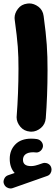

<svg xmlns="http://www.w3.org/2000/svg" viewBox="-50 -673 316 1103"><path d="M-27.3 383.3C-20 403.3 -1 409.7 10.3 409.7C14.6 409.7 18.6 409.2 22.5 407.7L220.7 337.9C238.3 332.5 246.1 314.9 246.1 301.8C246.1 298.8 245.6 295.9 245.1 292.5C240.7 271 220.7 262.7 207.5 262.7C203.6 262.7 199.7 263.2 195.3 264.6C174.8 272 160.6 276.4 152.3 278.3C144 280.3 135.7 281.2 127.9 281.2C97.2 281.2 82 269 82 245.1C82 219.7 99.6 201.7 141.1 201.7C145.5 201.7 149.9 202.1 154.3 202.6C156.2 203.1 158.2 203.1 159.7 203.1C176.8 203.1 194.3 188 196.8 168V164.1C196.8 147.9 183.6 129.4 162.1 126C152.3 124.5 141.6 123.5 129.9 123.5C89.8 123.5 59.1 134.8 38.1 156.7C16.6 178.7 5.9 206.1 5.9 239.7C5.9 272.9 15.1 299.8 34.2 320.8L-2.9 333.5C-22.9 339.8 -29.8 359.9 -29.8 371.1C-29.8 375.5 -28.8 379.4 -27.3 383.3ZM34.7 -558.1C52.7 -425.8 56.2 -375 56.2 -277.3C56.2 -185.1 52.2 -87.9 45.9 -7.3C45.4 -4.9 45.4 -2 45.4 0.5C45.4 20 52.7 38.1 66.9 55.2C81.1 71.8 99.1 81.1 122.1 83C124.5 83.5 127.4 83.5 129.9 83.5C149.9 83.5 168 76.2 185.1 62C201.7 47.9 210.9 29.3 212.9 6.3C219.2 -73.7 223.1 -172.4 223.1 -268.6C223.1 -379.9 218.8 -446.8 200.7 -580.6C197.8 -603.5 188 -621.1 170.9 -634.3C153.8 -647 136.2 -653.3 118.2 -653.3C114.3 -653.3 110.4 -652.8 106.4 -652.3C83.5 -649.4 65.9 -639.6 53.2 -622.6C40 -605.5 33.7 -587.9 33.7 -569.8C33.7 -565.9 34.2 -562 34.7 -558.1Z"/></svg>

Font: Mikhak Black
Style: Regular
Weight: 900
Designer: Amin Abedi
Version: Version 3.2